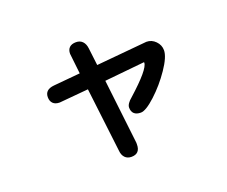

<svg xmlns="http://www.w3.org/2000/svg" viewBox="-112 -792 1225 1036"><g transform="rotate(-20 500.0 -274.0)"><path d="M371 -451 358 -568Q358 -591 371 -603.5Q384 -616 409 -616Q432 -616 446 -601.5Q460 -587 463 -561L475 -461L767 -488Q797 -488 819 -465.5Q841 -443 841 -413Q841 -375 796 -309Q751 -243 694.5 -191Q638 -139 609 -139Q584 -139 571 -151Q558 -163 558 -186Q558 -208 591 -235Q718 -349 718 -386Q718 -389 717 -389L487 -366L530 5V15Q530 41 517.5 54.5Q505 68 480 68Q457 68 443 53.5Q429 39 427 13L383 -355L216 -340Q191 -340 178 -353Q165 -366 165 -389Q165 -432 218 -437Z"/></g></svg>

Font: 寒蝉全圆体 Bold
Style: Regular
Weight: 700
Designer: Warren2060
      Designed by Motoya company      

      [Varela Round]
      Joe Prince(Latin component); Avraham Cornf
Foundry: ChillType
Version: Version 3.200